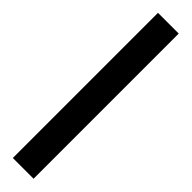

<svg xmlns="http://www.w3.org/2000/svg" viewBox="13 -87 419 419"><g transform="rotate(-45 222.0 122.0)"><path d="M446 154H-2V90H446Z"/></g></svg>

Font: Noto Sans Living
Style: Regular
Weight: 400
Designer: Monotype Design Team
Foundry: Monotype Imaging Inc.
Version: Version 2.013; ttfautohint (v1.8.4.7-5d5b)